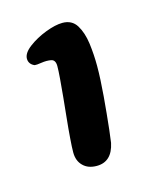

<svg xmlns="http://www.w3.org/2000/svg" viewBox="-56 -628 266 342"><g transform="rotate(-15 77.0 -457.0)"><path d="M83 -326.5Q67 -326.5 57.8 -335.8Q48.5 -345 48.5 -360.5Q48.5 -370 49.8 -386.5Q51 -403 53 -422Q55 -441 56.8 -459.8Q58.5 -478.5 59.8 -493.5Q61 -508.5 61 -516.5Q61 -528 53 -529.5Q45 -531 35.2 -529.5Q25.5 -528 22.5 -528.5Q17.5 -530.5 14.8 -534.2Q12 -538 12 -543Q12 -553.5 26 -564Q40 -574.5 58.2 -581.5Q76.5 -588.5 89.5 -588.5Q107 -588.5 115.5 -574.8Q124 -561 126.8 -540.2Q129.5 -519.5 129.5 -498.5Q129.5 -487 128.8 -472.8Q128 -458.5 126.8 -443Q125.5 -427.5 124 -412.2Q122.5 -397 121 -383.2Q119.5 -369.5 118 -359.5Q111 -326.5 83 -326.5Z"/></g></svg>

Font: Gluten Thin Medium
Style: Regular
Weight: 500
Version: Version 1.300